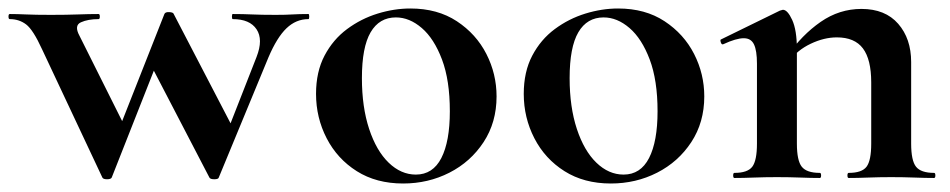

<svg xmlns="http://www.w3.org/2000/svg" viewBox="-37 -419 2236 452"><path d="M204 -1 62 -303Q41 -349 24.5 -361.5Q8 -374 -14 -374Q-17 -374 -17 -380Q-17 -386 -14 -386Q3 -386 24.5 -385Q46 -384 83 -384Q120 -384 146.5 -385Q173 -386 195 -386Q198 -386 198 -380Q198 -374 195 -374Q170 -374 153.5 -366.5Q137 -359 150 -335L262 -111L212 -36L350 -386Q352 -391 361.5 -390.5Q371 -390 372 -386L515 -111L464 -22L567 -285Q583 -326 567 -350Q551 -374 511 -374Q509 -374 509 -380Q509 -386 511 -386Q535 -386 556.5 -385Q578 -384 612 -384Q636 -384 651.5 -385Q667 -386 689 -386Q691 -386 691 -380Q691 -374 689 -374Q660 -374 637.5 -352.5Q615 -331 595 -284L478 -1Q477 3 467.5 3Q458 3 456 -1L313 -276L364 -351L226 -1Q224 3 215 3Q206 3 204 -1Z M912 13Q849 13 803 -16Q757 -45 732 -93.5Q707 -142 707 -198Q707 -250 727 -288Q747 -326 780 -350.5Q813 -375 852 -387Q891 -399 929 -399Q993 -399 1038.5 -369Q1084 -339 1108 -292Q1132 -245 1132 -192Q1132 -131 1101.5 -84.5Q1071 -38 1021 -12.5Q971 13 912 13ZM942 -8Q982 -8 1002 -47Q1022 -86 1022 -157Q1022 -230 1003.5 -279Q985 -328 956 -353Q927 -378 895 -378Q856 -378 835.5 -343Q815 -308 815 -235Q815 -167 832 -115.5Q849 -64 878 -36Q907 -8 942 -8Z M1401 13Q1338 13 1292 -16Q1246 -45 1221 -93.5Q1196 -142 1196 -198Q1196 -250 1216 -288Q1236 -326 1269 -350.5Q1302 -375 1341 -387Q1380 -399 1418 -399Q1482 -399 1527.5 -369Q1573 -339 1597 -292Q1621 -245 1621 -192Q1621 -131 1590.5 -84.5Q1560 -38 1510 -12.5Q1460 13 1401 13ZM1431 -8Q1471 -8 1491 -47Q1511 -86 1511 -157Q1511 -230 1492.5 -279Q1474 -328 1445 -353Q1416 -378 1384 -378Q1345 -378 1324.5 -343Q1304 -308 1304 -235Q1304 -167 1321 -115.5Q1338 -64 1367 -36Q1396 -8 1431 -8Z M1961 0Q1958 0 1958 -6Q1958 -12 1961 -12Q1992 -12 2003 -26.5Q2014 -41 2014 -81V-225Q2014 -279 1994.5 -305Q1975 -331 1933 -331Q1903 -331 1871.5 -316Q1840 -301 1821 -275L1816 -287Q1851 -337 1895 -367.5Q1939 -398 1991 -398Q2047 -398 2077.5 -363Q2108 -328 2108 -273V-81Q2108 -41 2119.5 -26.5Q2131 -12 2162 -12Q2165 -12 2165 -6Q2165 0 2162 0Q2142 0 2116 -1Q2090 -2 2061 -2Q2033 -2 2007 -1Q1981 0 1961 0ZM1692 0Q1689 0 1689 -6Q1689 -12 1692 -12Q1723 -12 1734 -26.5Q1745 -41 1745 -81V-269Q1745 -300 1738 -314.5Q1731 -329 1714 -329Q1705 -329 1693 -325.5Q1681 -322 1666 -315Q1662 -313 1660 -319Q1658 -325 1660 -326L1799 -394Q1805 -396 1806 -396Q1817 -396 1828 -372Q1839 -348 1839 -303V-81Q1839 -41 1850.5 -26.5Q1862 -12 1893 -12Q1896 -12 1896 -6Q1896 0 1893 0Q1873 0 1847 -1Q1821 -2 1792 -2Q1764 -2 1738 -1Q1712 0 1692 0Z"/></svg>

Font: Cormorant Infant Light
Style: Bold
Weight: 700
Version: Version 4.001